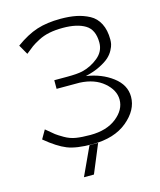

<svg xmlns="http://www.w3.org/2000/svg" viewBox="-129 -803 901 1080"><g transform="rotate(-15 321.0 -263.5)"><path d="M51.8 -82 81.1 -132.8Q117.2 -102.1 129.6 -92.5Q142.1 -83 173.1 -64.9Q204.1 -46.9 238 -41.5Q272 -36.1 320.8 -36.1Q416 -36.1 473.4 -81.5Q530.8 -127 530.8 -186Q530.8 -241.2 477.8 -286.6Q424.8 -332 337.9 -335.9H204.1V-386.2H278.8Q337.9 -386.2 368.2 -393.1Q419.9 -405.3 461.9 -439.7Q503.9 -474.1 503.9 -524.9Q503.9 -600.1 456.5 -629.2Q409.2 -658.2 326.2 -658.2Q282.2 -658.2 247.1 -651.1Q211.9 -644 182.4 -628.4Q152.8 -612.8 137.9 -601.8Q123 -590.8 96.2 -568.8L64 -625Q129.9 -672.9 189 -691.9Q248 -710.9 327.1 -710.9Q377.9 -710.9 418 -702.9Q458 -694.8 493.4 -676Q528.8 -657.2 548.3 -619.1Q567.9 -581.1 567.9 -525.9Q567.9 -512.7 565.4 -499.8Q563 -486.8 552 -465.8Q541 -444.8 522 -427.5Q502.9 -410.2 467 -392.1Q431.2 -374 381.8 -362.8Q470.7 -349.6 533.9 -301.8Q597.2 -253.9 597.2 -185.1Q597.2 -107.9 522 -45.4Q446.8 17.1 319.8 17.1Q225.6 17.1 173.1 -3.9Q120.6 -24.9 51.8 -82ZM224.1 184.1 300.8 18.1H351.1L282.2 184.1Z"/></g></svg>

Font: CMU Bright
Style: Roman
Weight: 500
Version: Version 0.7.0